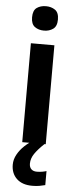

<svg xmlns="http://www.w3.org/2000/svg" viewBox="-64 -784 417 1050"><g transform="rotate(5 144.5 -259.5)"><path d="M209 -543V0H80V-543ZM145 -752Q174 -752 195 -737.5Q216 -723 216 -685Q216 -648 195 -633Q174 -618 145 -618Q115 -618 94.5 -633Q74 -648 74 -685Q74 -723 94.5 -737.5Q115 -752 145 -752ZM132 113Q132 133 143 143.5Q154 154 173 154Q189 154 203 151.5Q217 149 226 146V223Q211 227 194 230Q177 233 155 233Q100 233 69.5 204Q39 175 39 127Q39 98 54 71Q69 44 92.5 22Q116 0 143 -16L202 0Q168 32 150 58.5Q132 85 132 113Z"/></g></svg>

Font: Noto Sans Javanese SemiBold
Style: Regular
Weight: 600
Version: Version 2.004